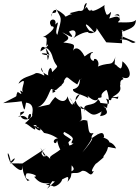

<svg xmlns="http://www.w3.org/2000/svg" viewBox="-73 -881 888 1225"><path d="M411 -176C422 -219 426 -171 370 -258C413 -214 385 -182 357 -267C357 -253 337 -209 279 -262C216 -193 282 -227 165 -196C225 -216 241 -304 255 -314C312 -294 253 -291 262 -286C266 -293 251 -362 270 -379C242 -347 249 -295 286 -308C380 -386 314 -369 315 -329C365 -419 338 -390 420 -342C447 -395 422 -358 454 -384C480 -387 472 -381 487 -418C415 -430 477 -393 441 -374C430 -378 449 -323 393 -312C388 -287 441 -284 491 -255C477 -309 449 -297 498 -259C560 -210 561 -279 546 -256C607 -258 542 -267 605 -307C616 -306 633 -201 612 -219C538 -230 586 -214 553 -248C523 -190 448 -236 467 -168C464 -201 479 -192 463 -186C443 -175 370 -255 438 -282L400 -225ZM261 275C321 290 380 206 358 279C385 247 382 245 384 174C426 219 355 205 353 241C402 205 409 239 451 209C493 204 502 262 526 210C490 228 544 151 542 162C614 104 584 120 584 120C645 45 579 52 668 66C650 25 603 15 628 44C628 -12 570 9 540 -37C571 1 558 3 591 -6C590 -64 533 -9 504 5C523 -7 526 6 452 92C553 -39 487 19 524 -32C486 -23 496 -52 482 -120C492 -93 464 -144 413 -85C460 -133 449 -94 441 -205C527 -139 511 -132 602 -184C576 -172 571 -168 566 -140C617 -147 624 -168 582 -210C624 -165 627 -247 568 -148C573 -174 639 -190 603 -252C668 -219 605 -278 678 -250C687 -280 685 -254 646 -264C723 -303 684 -334 695 -338C689 -392 732 -361 706 -388C774 -361 768 -443 708 -490C705 -405 678 -469 683 -450C640 -505 630 -443 639 -440C671 -458 651 -492 666 -522C633 -439 637 -505 513 -438C580 -440 554 -516 527 -504C532 -475 482 -509 513 -544C526 -538 528 -569 467 -521C433 -587 402 -578 393 -557C401 -594 416 -600 331 -610C393 -640 349 -655 324 -675C342 -669 425 -610 367 -679C419 -710 424 -646 378 -627C428 -661 484 -691 511 -670C458 -724 463 -759 531 -672C506 -686 503 -683 485 -688C477 -660 549 -662 543 -702L605 -611L706 -605L704 -650L792 -613C762 -592 761 -635 691 -629C706 -640 714 -609 704 -690C728 -669 743 -702 668 -664C760 -699 790 -701 795 -754C765 -724 678 -749 674 -732C712 -730 665 -738 687 -747C709 -787 663 -784 656 -783C696 -803 686 -780 695 -743C687 -793 658 -771 624 -763C652 -844 623 -779 609 -788C606 -781 585 -840 596 -850C493 -778 492 -831 519 -815C474 -798 494 -863 465 -820C505 -899 449 -841 472 -840C453 -864 480 -803 431 -812C358 -792 365 -803 391 -787C372 -801 343 -759 339 -784C329 -790 262 -862 257 -775C248 -820 298 -776 283 -827C321 -755 325 -780 293 -659C267 -678 322 -771 279 -724C295 -775 221 -761 255 -713C305 -714 211 -641 197 -645C243 -647 217 -621 223 -553C209 -618 274 -603 185 -553C191 -609 228 -575 244 -527C222 -552 146 -538 240 -527C225 -456 237 -535 214 -581C251 -563 259 -530 265 -509C287 -441 314 -475 260 -421C252 -482 226 -419 236 -396C260 -394 181 -412 190 -450C228 -360 209 -417 157 -415C122 -393 62 -390 45 -347C115 -400 53 -316 74 -293C25 -328 97 -253 40 -295C15 -251 69 -287 -53 -223C90 -235 114 -239 59 -257C83 -169 82 -160 93 -226C166 -220 119 -126 135 -146C117 -105 48 -110 57 -164C99 -179 84 -161 41 -134C90 -157 99 -119 106 -124C106 -181 161 -149 85 -94C101 -98 174 -17 145 -78C215 -58 181 -22 139 -83C110 -61 151 -93 159 -80C175 -41 164 -91 208 -33C279 -21 290 10 309 0C238 3 285 61 291 14C314 115 350 99 334 44C355 91 320 111 356 104C340 90 343 37 381 10C358 -11 316 -23 338 -39C431 10 372 12 386 36C407 16 389 60 344 44C381 70 384 97 361 21C303 103 233 106 248 133C195 77 227 155 185 62C225 129 238 114 180 117C244 119 148 110 222 63L70 162L-16 161C15 165 43 96 -5 151C-17 76 -38 83 -9 152C24 186 73 234 71 180C75 172 62 216 102 273C144 263 69 273 97 225C124 221 181 244 145 247C179 290 204 289 248 289C190 303 242 294 270 309C290 310 343 271 316 241L227 324Z"/></svg>

Font: Hussar Lance
Style: ExBdObl
Weight: 700
Foundry: Cannot Into Space Fonts, PlusOne Fonts
Version: Version 2.270